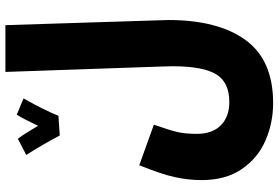

<svg xmlns="http://www.w3.org/2000/svg" viewBox="-180 -620 1030 710"><g transform="rotate(-90 335.0 -265.0)"><path d="M79 -265 229 -211Q208 -152 201.5 -122.5Q195 -93 195 -52Q195 5 226.5 36.5Q258 68 313 68Q386 68 415.5 19Q445 -30 445 -142L444 -183L424 -760H597L615 -190L616 -158Q616 26 542 128Q468 230 309 230Q236 230 171 202Q106 174 65 114.5Q24 55 24 -35Q24 -83 35 -133.5Q46 -184 79 -265ZM326 -693Q280 -611 262 -564L189 -559Q154 -625 117 -683L177 -714Q197 -687 225 -639Q253 -699 266 -718Z"/></g></svg>

Font: Noto Sans Arabic CondBlack
Style: Regular
Weight: 900
Width: 3
Designer: Nadine Chahine
Foundry: Monotype Imaging Inc.
Version: Version 1.001